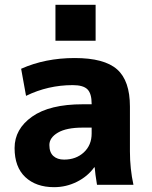

<svg xmlns="http://www.w3.org/2000/svg" viewBox="-20 -773 634 803"><path d="M326.2 -336.9H363.3V-338.9Q363.3 -381.8 345.7 -399.4Q328.1 -417 284.2 -417Q180.7 -417 88.9 -372.1L68.4 -485.4Q168.9 -530.3 292.5 -530.3Q416 -530.3 469.7 -482.9Q523.4 -435.5 523.4 -327.1V-139.6Q523.4 -67.4 538.1 0H385.7Q377.9 -46.9 376 -73.2H374Q346.7 -35.2 301.8 -12.7Q256.8 9.8 206.1 9.8Q130.9 9.8 85.9 -32.2Q41 -74.2 41 -153.8Q41 -233.4 114.3 -285.2Q187.5 -336.9 326.2 -336.9ZM248 -105.5Q297.9 -105.5 330.6 -135.7Q363.3 -166 363.3 -214.8V-239.3H326.2Q257.8 -239.3 222.2 -218.3Q186.5 -197.3 186.5 -166.5Q186.5 -135.7 203.1 -120.6Q219.7 -105.5 248 -105.5ZM211.9 -602.5V-752.9H379.9V-602.5Z"/></svg>

Font: GenEi M Gothic v2 Heavy
Style: Regular
Weight: 800
Version: Version 2.0